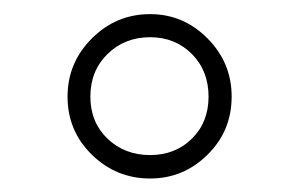

<svg xmlns="http://www.w3.org/2000/svg" viewBox="-20 -741 432 276"><path d="M195.8 -720.7Q243.7 -720.7 278.3 -685.8Q313 -650.9 313 -602.1Q313 -552.7 278.3 -518.6Q243.7 -484.4 195.8 -484.4Q147 -484.4 112.1 -518.6Q77.1 -552.7 77.1 -602.1Q77.1 -650.9 112.1 -685.8Q147 -720.7 195.8 -720.7ZM195.8 -518.1Q231.9 -518.1 255.9 -541.7Q279.8 -565.4 279.8 -602.1Q279.8 -639.2 255.9 -663.3Q231.9 -687.5 195.8 -687.5Q159.2 -687.5 134.5 -663.3Q109.9 -639.2 109.9 -602.1Q109.9 -565.4 134.5 -541.7Q159.2 -518.1 195.8 -518.1Z"/></svg>

Font: Robert Sans ExtraLight
Style: Regular
Weight: 250
Designer: Christian Robertson (extended by Adam Twardoch)
Foundry: Google
Version: Version 12.135;April 2, 2019;FontCreator 11.5.0.2425 64-bit;